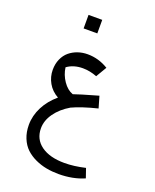

<svg xmlns="http://www.w3.org/2000/svg" viewBox="-179 -831 978 1210"><g transform="rotate(20 310.0 -226.5)"><path d="M200.2 -639.2V-730H292V-639.2ZM83.5 49.3Q83.5 -12.2 113.3 -70.6Q143.1 -128.9 197.3 -174.3Q152.8 -199.2 129.6 -240.2Q106.4 -281.2 106.4 -328.1Q106.4 -368.2 120.8 -400.6Q135.3 -433.1 159.7 -453.4Q184.1 -473.6 215.1 -484.4Q246.1 -495.1 280.8 -495.1Q354.5 -495.1 419.9 -455.1L377.4 -383.3Q329.1 -401.9 282.7 -401.9Q220.2 -401.9 176.8 -370.1Q183.1 -321.8 211.2 -280.8Q239.3 -239.7 277.3 -226.1Q300.8 -234.4 333 -244.1Q365.2 -253.9 397.5 -262.9Q429.7 -272 439 -274.9L461.4 -197.3Q355 -170.9 292.5 -141.6Q231.9 -106 197.3 -57.1Q162.6 -8.3 162.6 43.5Q162.6 116.7 219.7 158Q276.9 199.2 376.5 199.2Q439 199.2 515.1 181.6L536.6 244.1Q460.4 277.3 365.2 277.3Q322.3 277.3 283 270Q243.7 262.7 206.8 245.6Q169.9 228.5 142.8 202.9Q115.7 177.2 99.6 137.7Q83.5 98.1 83.5 49.3Z"/></g></svg>

Font: Shahab
Style: Regular
Weight: 400
Designer: Mohammad Saleh Souzanchi
Foundry: http://font-store.ir
Version: Version:0.0.2;RFB:1.2.5;Building:2016-11-27 11:18:45.721916